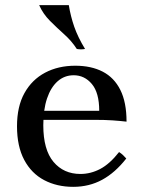

<svg xmlns="http://www.w3.org/2000/svg" viewBox="-20 -710 555 745"><path d="M264 15Q201 15 151.5 -11Q102 -37 74 -89.5Q46 -142 46 -220Q46 -297 75 -349Q104 -401 155 -428Q206 -455 272 -455Q334 -455 378.5 -432Q423 -409 447 -361Q471 -313 471 -238Q445 -241 416 -243Q387 -245 346 -245H138V-280H365Q365 -350 336.5 -384Q308 -418 266 -418Q230 -418 203.5 -394.5Q177 -371 162.5 -328Q148 -285 148 -224Q148 -129 187.5 -82Q227 -35 292 -35Q332 -35 369 -54.5Q406 -74 442 -120Q450 -115 456.5 -109Q463 -103 470 -95Q427 -40 376.5 -12.5Q326 15 264 15ZM132 -690H247Q254 -647 268 -606.5Q282 -566 310 -520Q294 -517 278 -520Q258 -551 229.5 -576.5Q201 -602 174 -629Q147 -656 132 -690Z"/></svg>

Font: Poltawski Nowy
Style: Regular
Weight: 400
Designer: Adam Pótawski, Mateusz Machalski, Borys Kosmynka, Ania Wieluska
Foundry: Capitalics.wtf
Version: Version 1.001;gftools[0.9.25]